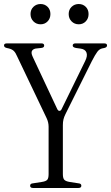

<svg xmlns="http://www.w3.org/2000/svg" viewBox="-38 -936 553 956"><path d="M127 0Q112 0 112 -11Q112 -22 125 -23L170 -30Q190 -33 197 -40.5Q204 -48 204 -69V-305Q204 -327 194 -348L47 -656Q40 -673 31 -682Q22 -691 5 -695L-4 -697Q-18 -700 -18 -710Q-18 -720 -3 -720H168Q182 -720 182 -709Q182 -698 165 -697L146 -695Q129 -694 122 -684Q115 -674 125 -653L248 -391Q252 -384 258 -384Q264 -384 268 -391L386 -632Q399 -658 392.5 -674.5Q386 -691 363 -694L341 -697Q324 -700 324 -709Q324 -720 338 -720H480Q495 -720 495 -710Q495 -700 481 -697L471 -695Q457 -692 446.5 -678Q436 -664 419 -631L288 -368Q281 -354 278 -341.5Q275 -329 275 -313V-69Q275 -48 282.5 -40.5Q290 -33 309 -30L354 -23Q367 -22 367 -11Q367 0 352 0ZM164 -815Q143 -815 128.5 -829.5Q114 -844 114 -866Q114 -888 128.5 -902Q143 -916 164 -916Q185 -916 199 -902Q213 -888 213 -866Q213 -844 199 -829.5Q185 -815 164 -815ZM354 -815Q333 -815 318.5 -829.5Q304 -844 304 -866Q304 -888 318.5 -902Q333 -916 354 -916Q375 -916 389 -902Q403 -888 403 -866Q403 -844 389 -829.5Q375 -815 354 -815Z"/></svg>

Font: Instrument Serif
Style: Regular
Weight: 400
Designer: Rodrigo Fuenzalida
Foundry: fragTYPE
Version: Version 1.000; ttfautohint (v1.8.4.7-5d5b);gftools[0.9.27]